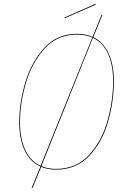

<svg xmlns="http://www.w3.org/2000/svg" viewBox="-20 -864 662 988"><path d="M566 -445Q566 -345 537 -240.5Q508 -136 441 -63.5Q374 9 268 9Q226 9 192 -5L147 104L143 102L188 -7Q135 -31 107 -89.5Q79 -148 79 -236Q79 -334 110 -439Q141 -544 207.5 -617Q274 -690 375 -690Q423 -690 456 -674L503 -788L507 -787L460 -673Q511 -648 538.5 -590Q566 -532 566 -445ZM189 -11 455 -671Q421 -686 375 -686Q275 -686 209.5 -613.5Q144 -541 113.5 -437Q83 -333 83 -236Q83 -149 110.5 -91.5Q138 -34 189 -11ZM562 -445Q562 -531 535.5 -588Q509 -645 458 -669L193 -9Q227 5 268 5Q373 5 439 -67.5Q505 -140 533.5 -243.5Q562 -347 562 -445ZM473 -840 313 -770 312 -774 471 -844Z"/></svg>

Font: Fira Sans Condensed Four
Style: Italic
Weight: 100
Width: 3
Italic angle: -8°
Designer: bBox Type GmbH & Carrois Corporate GbR & Edenspiekermann AG
Foundry: bBox Type GmbH & Carrois Corporate GbR & Edenspiekermann AG
Version: Version 4.301